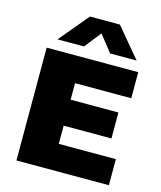

<svg xmlns="http://www.w3.org/2000/svg" viewBox="-119 -891 822 978"><g transform="rotate(15 292.5 -402.5)"><path d="M61 0V-595H544V-457.5H247.5V-137.5H548.5V0ZM172.5 -233.5V-370.5H499.5V-233.5ZM103.5 -650 233 -805H391L520.5 -650H381L298 -755H326L243 -650Z"/></g></svg>

Font: Encode Sans SC Condensed Thin ExtraBold
Style: Regular
Weight: 800
Version: Version 3.002